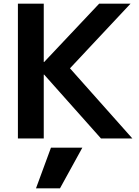

<svg xmlns="http://www.w3.org/2000/svg" viewBox="-20 -750 755 1040"><path d="M305 270H175L256 50H426ZM77 0V-730H217V-414H219L517 -730H687L359 -380L697 0H527L219 -346H217V0Z"/></svg>

Font: M PLUS 1
Style: Bold
Weight: 700
Designer: Coji Morishita
Foundry: UNDERFOREST DESIGN
Version: Version 1.001